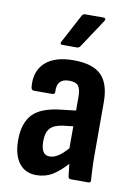

<svg xmlns="http://www.w3.org/2000/svg" viewBox="-82 -755 572 817"><g transform="rotate(10 204.5 -347.0)"><path d="M132 8Q84 8 57.5 -27Q31 -62 31 -126Q31 -199 67 -237.5Q103 -276 192 -285L252 -292V-348Q252 -384 241.5 -398Q231 -412 201 -412Q147 -412 151 -355Q151 -344 140 -344H60Q49 -344 48 -359Q42 -426 83 -463.5Q124 -501 205 -501Q287 -501 324.5 -464.5Q362 -428 362 -347V-125Q362 -85 363.5 -58Q365 -31 366 -13Q368 0 357 0H280Q271 0 269 -11Q268 -20 266.5 -34.5Q265 -49 263 -64Q230 -27 200 -9.5Q170 8 132 8ZM137 -140Q137 -80 174 -80Q192 -80 210.5 -91.5Q229 -103 252 -129V-224L209 -219Q170 -214 153.5 -195.5Q137 -177 137 -140ZM146 -557Q134 -557 139 -569L205 -693Q210 -702 219 -702H300Q305 -702 306.5 -698Q308 -694 305 -689L223 -565Q218 -557 208 -557Z"/></g></svg>

Font: Sofia Sans Condensed
Style: Bold
Weight: 700
Designer: Botio Nikoltchev, Ani Petrova
Foundry: lettersoup
Version: Version 4.101; ttfautohint (v1.8.4.7-5d5b)